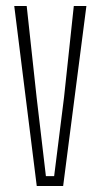

<svg xmlns="http://www.w3.org/2000/svg" viewBox="-20 -620 336 640"><path d="M102.5 0 27.5 -600H69L102 -296L133 -33H160.5L193.5 -296L226 -600H268L190.5 0Z"/></svg>

Font: Big Shoulders Thin
Style: Regular
Weight: 100
Version: Version 2.002